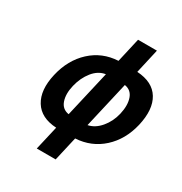

<svg xmlns="http://www.w3.org/2000/svg" viewBox="-210 -881 1166 1233"><g transform="rotate(30 373.0 -264.0)"><path d="M387 -434Q334 -426 295.5 -378Q257 -330 241 -263Q225 -196 241.5 -148Q258 -100 308 -92ZM448 -92Q499 -102 539 -149.5Q579 -197 594 -261Q610 -330 593.5 -378.5Q577 -427 527 -435ZM414 -549 455 -729H595L554 -548Q671 -541 717.5 -464.5Q764 -388 734 -259Q705 -136 622 -60.5Q539 15 422 22L381 201H241L282 23Q167 17 119.5 -60Q72 -137 101 -263Q130 -389 213.5 -466Q297 -543 414 -549Z"/></g></svg>

Font: Miedinger
Style: Bold-Italic
Weight: 700
Italic angle: -13°
Version: Version 001.000